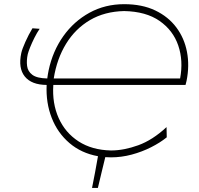

<svg xmlns="http://www.w3.org/2000/svg" viewBox="-20 -745 952 920"><path d="M421 155.5Q428.5 117.5 435.8 79.5Q443 41.5 449.5 3.5Q369.5 -11 312.8 -59.5Q256 -108 227.8 -180.2Q199.5 -252.5 203.5 -338Q131 -338.5 98.8 -378.5Q66.5 -418.5 82 -491Q86 -509.5 101.5 -544.2Q117 -579 135.5 -609.5L170 -607Q157 -588 145 -564Q133 -540 124.5 -518.8Q116 -497.5 113 -485.5Q106.5 -455.5 109.8 -429.2Q113 -403 135 -386.5Q157 -370 206.5 -369Q209 -388.5 213 -408Q232.5 -500 283.2 -571.5Q334 -643 408.8 -684Q483.5 -725 575 -725Q661 -725 723.8 -695Q786.5 -665 825 -613.5Q863.5 -562 876 -496Q888.5 -430 874 -358L869 -338H235.5Q229.5 -250 261 -179.5Q292.5 -109 356.5 -67.5Q420.5 -26 512 -24Q573.5 -24 642.5 -49Q711.5 -74 778 -136L779 -87Q747.5 -61.5 704 -39.5Q660.5 -17.5 611 -4.2Q561.5 9 512 9Q498 9 484.5 8Q475.5 45 466.5 82Q457.5 119 449 155.5ZM575 -692Q481.5 -690 411.2 -648.8Q341 -607.5 296.8 -535.5Q252.5 -463.5 237.5 -369H843Q859 -454 834.2 -526.8Q809.5 -599.5 744.5 -644.8Q679.5 -690 575 -692Z"/></svg>

Font: Commissioner Flair Thin
Style: Italic
Weight: 100
Italic angle: -12°
Designer: Kostas Bartsokas
Foundry: Kostas Bartsokas
Version: Version 1.000; ttfautohint (v1.8.3)